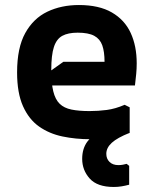

<svg xmlns="http://www.w3.org/2000/svg" viewBox="-20 -542 610 764"><path d="M48 -254Q48 -352 80.5 -410.5Q113 -469 168.5 -495.5Q224 -522 294 -522Q374 -522 425 -492.5Q476 -463 500 -411Q524 -359 524 -290Q524 -268 522 -248Q520 -228 517 -202H142V-232L232 -296H396Q396 -336 387 -361.5Q378 -387 355 -399.5Q332 -412 289 -412Q251 -412 228 -399.5Q205 -387 194.5 -355Q184 -323 184 -263Q184 -211 192 -178.5Q200 -146 217.5 -129Q235 -112 264.5 -106Q294 -100 336 -100Q371 -100 405 -104.5Q439 -109 476 -125L496 -115V-13Q468 -2 432 5Q396 12 340 12Q281 12 228.5 1Q176 -10 135.5 -38.5Q95 -67 71.5 -119.5Q48 -172 48 -254ZM494 118V193Q479 197 464 199.5Q449 202 433 202Q367 202 337 168.5Q307 135 307 90Q307 49 328 21Q349 -7 386.5 -25Q424 -43 471 -53L495 -13Q447 6 425 26Q403 46 403 70Q403 90 416 102.5Q429 115 451 115Q460 115 468.5 113.5Q477 112 484 110Z"/></svg>

Font: AR One Sans
Style: Bold
Weight: 700
Designer: Niteesh Yadav
Foundry: Niteesh Yadav
Version: Version 1.001;gftools[0.9.33]